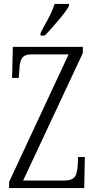

<svg xmlns="http://www.w3.org/2000/svg" viewBox="-20 -951 481 971"><path d="M26 0V-31L327 -676H141Q103 -676 91 -656.5Q79 -637 78 -601L75 -557H41L45 -714H399V-683L97 -38H307Q333 -38 347 -47Q361 -56 366 -72.5Q371 -89 373 -113L375 -157H409L406 0ZM185 -784Q199 -812 213 -836.5Q227 -861 238 -885Q249 -909 256 -931H329V-921Q322 -908 308 -889Q294 -870 276.5 -849.5Q259 -829 241 -808.5Q223 -788 206 -771H185Z"/></svg>

Font: Noto Serif Khmer ExtraCondensed Light
Style: Regular
Weight: 300
Width: 2
Designer: Danh Hong and the Monotype Design Team
Foundry: Monotype Imaging Inc.
Version: Version 2.004